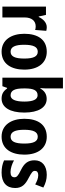

<svg xmlns="http://www.w3.org/2000/svg" viewBox="780 -1580 810 2410"><g transform="rotate(90 1185.0 -375.0)"><path d="M321 -557C262 -557 218 -509 193 -456H187L167 -547H63V0H199V-279C199 -369 244 -418 310 -418C327 -418 343 -416 356 -411L367 -551C351 -555 335 -557 321 -557Z M854 -275C854 -456 764 -557 630 -557C477 -557 404 -445 404 -275C404 -112 482 10 628 10C783 10 854 -114 854 -275ZM542 -273C542 -388 568 -444 629 -444C690 -444 715 -388 715 -275C715 -160 690 -103 629 -103C568 -103 542 -161 542 -273Z M1090 -574V-760H955V0H1062L1083 -59H1091C1124 -12 1160 10 1218 10C1327 10 1393 -94 1393 -275C1393 -455 1327 -556 1221 -556C1162 -556 1120 -528 1091 -476H1086C1089 -512 1090 -547 1090 -574ZM1176 -442C1228 -442 1255 -387 1255 -276C1255 -160 1227 -103 1177 -103C1115 -103 1090 -156 1090 -266V-290C1091 -388 1112 -442 1176 -442Z M1921 -275C1921 -456 1831 -557 1697 -557C1544 -557 1471 -445 1471 -275C1471 -112 1549 10 1695 10C1850 10 1921 -114 1921 -275ZM1609 -273C1609 -388 1635 -444 1696 -444C1757 -444 1782 -388 1782 -275C1782 -160 1757 -103 1696 -103C1635 -103 1609 -161 1609 -273Z M2340 -161C2340 -249 2290 -291 2215 -329C2139 -370 2125 -381 2125 -409C2125 -435 2143 -450 2179 -450C2219 -450 2257 -433 2295 -412L2334 -514C2282 -542 2232 -557 2175 -557C2062 -557 1992 -500 1992 -403C1992 -319 2033 -273 2112 -234C2193 -195 2205 -178 2205 -151C2205 -119 2184 -102 2140 -102C2092 -102 2035 -122 1993 -146V-21C2039 0 2087 10 2147 10C2270 10 2340 -50 2340 -161Z"/></g></svg>

Font: Noto Sans Armenian Condensed
Style: Regular
Weight: 400
Width: 3
Designer: Monotype Design Team
Foundry: Monotype Imaging Inc.
Version: Version 2.008